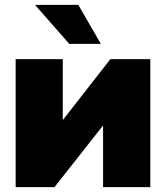

<svg xmlns="http://www.w3.org/2000/svg" viewBox="-20 -764 677 784"><path d="M593.8 0H400.9V-250.5H399.9L202.6 0H43.9V-522.5H236.3V-274.9H237.3L430.7 -522.5H593.8ZM262.7 -585 123 -744.1H299.8L391.6 -585Z"/></svg>

Font: Inter 28pt Black
Style: Regular
Weight: 900
Designer: Rasmus Andersson
Foundry: rsms
Version: Version 4.001;git-66647c0bb